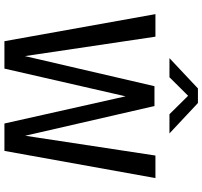

<svg xmlns="http://www.w3.org/2000/svg" viewBox="-44 -894 937 890"><g transform="rotate(90 425.0 -448.5)"><path d="M552 0 425 -566 411.5 -695.5H471L615 -69L606 0ZM170.5 0 45 -700H149.5L243 -72L252.5 0ZM240.5 0 233.5 -69 379 -695.5H438.5L427 -566L297.5 0ZM594 0 605 -72 700.5 -700H805L679 0ZM249 -765 389.5 -897H457L598 -765H509L423.5 -851.5L337.5 -765Z"/></g></svg>

Font: Trispace Thin
Style: Regular
Weight: 400
Version: Version 1.210